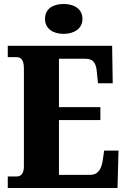

<svg xmlns="http://www.w3.org/2000/svg" viewBox="-20 -944 637 964"><path d="M300 -774C350 -774 394 -799 394 -849C394 -901 350 -924 300 -924C247 -924 206 -901 206 -849C206 -799 247 -774 300 -774ZM19 0H570L575 -188H503L496 -140C490 -96 472 -66 434 -66H276V-341H484V-406H276V-649H408C450 -649 464 -626 467 -574L472 -526H546L543 -714H19V-657H62C81 -657 100 -650 100 -600V-109C100 -76 88 -58 64 -58H19Z"/></svg>

Font: Noto Serif Bengali Condensed Black
Style: Regular
Weight: 900
Width: 3
Designer: Juan Bruce, Universal Thirst, Indian Type Foundry and the Monotype Design Team.
Foundry: Monotype Imaging Inc.
Version: Version 2.003